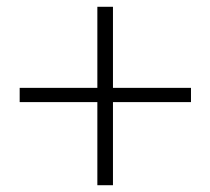

<svg xmlns="http://www.w3.org/2000/svg" viewBox="-20 -640 620 566"><path d="M267 -94V-620H313V-94ZM543 -339H38V-381H543Z"/></svg>

Font: Noto Serif TC
Style: Regular
Weight: 400
Designer: Ryoko NISHIZUKA  (kana & ideographs); Frank Grießhammer (Latin, Greek & Cyrillic); Wenlong ZHANG  (bopomofo); Sandoll Co
Foundry: Adobe
Version: Version 2.003-H1;hotconv 1.1.1;makeotfexe 2.6.0